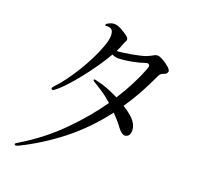

<svg xmlns="http://www.w3.org/2000/svg" viewBox="-113 -925 1227 1098"><g transform="rotate(15 500.0 -376.0)"><path d="M561 -294Q455 -178 335.5 -100Q216 -22 88 28Q81 31 71.5 32.5Q62 34 61 28Q59 23 65 20Q71 17 81 12Q217 -55 327.5 -148Q438 -241 520 -340Q497 -364 485 -375Q475 -384 457.5 -398Q440 -412 425 -423Q410 -434 408 -435Q399 -442 402 -447Q403 -449 408 -448.5Q413 -448 417 -446Q451 -436 486 -419Q521 -402 553 -382Q593 -434 624.5 -484Q656 -534 679 -581Q683 -590 686 -598Q689 -606 685 -610Q679 -619 666 -616Q626 -606 582 -602Q538 -598 505 -600Q481 -603 468 -613Q442 -576 407 -533.5Q372 -491 334 -451Q296 -411 260.5 -379Q225 -347 197 -331Q187 -325 182 -333Q180 -338 185 -343.5Q190 -349 194 -353Q219 -374 249.5 -408.5Q280 -443 310.5 -484Q341 -525 367 -567.5Q393 -610 410 -646.5Q427 -683 431 -708Q437 -751 411 -759Q398 -763 392 -761.5Q386 -760 385 -764Q383 -770 392 -775Q401 -780 413 -783Q425 -786 432 -785Q452 -784 476.5 -767.5Q501 -751 517 -736Q532 -720 524 -708.5Q516 -697 511 -686Q503 -666 486 -640Q488 -639 489.5 -639Q491 -639 493 -638Q505 -638 528 -639Q551 -640 577.5 -642.5Q604 -645 628 -648.5Q652 -652 665 -657Q683 -663 691 -667Q699 -671 705 -673Q711 -675 721 -674Q731 -673 746.5 -663Q762 -653 775 -641.5Q788 -630 793 -624Q800 -615 802.5 -608.5Q805 -602 798 -592Q793 -585 784.5 -583.5Q776 -582 766.5 -577.5Q757 -573 749 -558Q715 -498 679 -445Q643 -392 605 -346Q646 -315 665 -291Q691 -259 690 -226.5Q689 -194 669 -186Q653 -179 639.5 -190Q626 -201 616 -217Q602 -240 588 -259Q574 -278 561 -294Z"/></g></svg>

Font: Shippori Mincho TTF
Style: Regular
Weight: 400
Version: Version 2.100